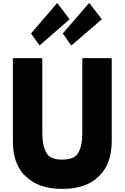

<svg xmlns="http://www.w3.org/2000/svg" viewBox="-20 -1197 805 1239"><path d="M511 -818V-343C511 -271 499 -224 474 -196V-195C452 -175 422 -167 382 -167C343 -167 313 -174 290 -195V-196C266 -224 253 -271 253 -343V-818L249 -822H67L63 -818V-288C63 -191 88 -118 137 -67H138L147 -59C199 -6 277 22 382 22C487 22 565 -6 617 -59L624 -66C674 -116 701 -190 701 -288V-818L697 -822H515ZM429 -1073 352 -1174 349 -1177 346 -1174 180 -981 233 -907 236 -904 426 -1070ZM426 -1070H425ZM345 -1173 346 -1174ZM637 -1073 559 -1174 556 -1177 552 -1174 385 -981 437 -907 441 -904 634 -1070ZM634 -1070H633ZM552 -1173V-1174Z"/></svg>

Font: Hussar Woodtype
Style: Bd
Weight: 900
Foundry: Cannot Into Space Fonts
Version: Version 1.07